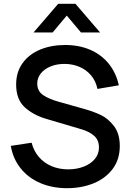

<svg xmlns="http://www.w3.org/2000/svg" viewBox="-20 -970 684 1005"><path d="M255.5 -800H155.5L284.5 -950H375L504 -800H404L329.5 -888.5ZM36.5 -206.5 145.5 -223Q156.5 -179.5 183.8 -148Q211 -116.5 250.5 -100Q290 -83.5 337 -83.5Q380.5 -83.5 417.5 -97.5Q454.5 -111.5 476.2 -137.5Q498 -163.5 498 -198.5Q498 -235.5 474.2 -257.8Q450.5 -280 407.5 -293L223 -347.5Q154.5 -367.5 109.5 -408.5Q64.5 -449.5 64.5 -528Q64.5 -592.5 98 -639.2Q131.5 -686 189.8 -710.2Q248 -734.5 321 -734.5Q393.5 -734.5 451.8 -709.5Q510 -684.5 548.8 -637Q587.5 -589.5 602 -523.5L490 -504.5Q482 -545 457.2 -574.8Q432.5 -604.5 396 -620Q359.5 -635.5 317 -635.5Q278 -635.5 245.5 -622.5Q213 -609.5 194 -586Q175 -562.5 175 -533Q175 -493 205.8 -472.2Q236.5 -451.5 287 -437.5L420 -400Q469 -386.5 507.8 -368Q546.5 -349.5 576.8 -309.8Q607 -270 607 -205.5Q607 -135.5 569.8 -85.8Q532.5 -36 469.8 -10.5Q407 15 331 15Q253.5 15 191 -11.8Q128.5 -38.5 88.2 -88.8Q48 -139 36.5 -206.5Z"/></svg>

Font: Hauora SemiBold
Style: Regular
Weight: 600
Designer: Wayne Shih
Foundry: WCYS
Version: Version 1.001